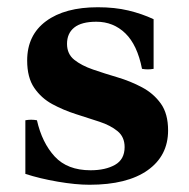

<svg xmlns="http://www.w3.org/2000/svg" viewBox="-20 -495 521 530"><path d="M227 15Q189 15 139.5 6.5Q90 -2 50 -15V-163Q66 -166 82 -163Q96 -101 131 -63Q166 -25 230 -25Q271 -25 297.5 -40Q324 -55 324 -89Q324 -117 304.5 -133Q285 -149 254.5 -159Q224 -169 189.5 -180Q155 -191 124.5 -207.5Q94 -224 74.5 -252.5Q55 -281 55 -328Q55 -398 107 -436.5Q159 -475 250 -475Q297 -475 334.5 -466Q372 -457 404 -442V-305Q388 -302 372 -305Q359 -371 326 -403Q293 -435 246 -435Q205 -435 185 -419Q165 -403 165 -374Q165 -346 185 -330Q205 -314 237 -303Q269 -292 304.5 -281.5Q340 -271 372 -254Q404 -237 424 -209Q444 -181 444 -135Q444 -65 387.5 -25Q331 15 227 15Z"/></svg>

Font: Poltawski Nowy
Style: Bold
Weight: 700
Designer: Adam Pótawski, Mateusz Machalski, Borys Kosmynka, Ania Wieluska
Foundry: Capitalics.wtf
Version: Version 1.001;gftools[0.9.25]